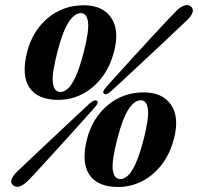

<svg xmlns="http://www.w3.org/2000/svg" viewBox="-20 -733 789 766"><path d="M314.5 -712Q389 -712 423.2 -662.8Q457.5 -613.5 435 -527Q418.5 -464.5 384.5 -421.5Q350.5 -378.5 306 -356.5Q261.5 -334.5 212.5 -334.5Q130 -334.5 97.2 -384Q64.5 -433.5 88.5 -527Q110.5 -611 171.5 -661.5Q232.5 -712 314.5 -712ZM313 -520.5Q336 -609.5 331.2 -645Q326.5 -680.5 303 -680.5Q277 -680.5 253.8 -644.5Q230.5 -608.5 210.5 -532Q186 -439 191 -402.5Q196 -366 221.5 -366Q235.5 -366 250.8 -379.5Q266 -393 281.5 -426.5Q297 -460 313 -520.5ZM422.5 -368.5Q403 -352 394.5 -359.5Q386.5 -366.5 403.5 -385.5Q421 -405 451.5 -438.8Q482 -472.5 517.8 -511.8Q553.5 -551 587.8 -588Q622 -625 648.2 -652.8Q674.5 -680.5 684.5 -690.5Q701.5 -707 716.8 -711.5Q732 -716 742.5 -706.5Q752.5 -697 748 -683Q743.5 -669 726.5 -653Q716.5 -643.5 689 -617.2Q661.5 -591 624.2 -556.2Q587 -521.5 548 -485Q509 -448.5 475.5 -417.5Q442 -386.5 422.5 -368.5ZM338 -320.5Q358 -338 367 -330.5Q375.5 -323 357 -303.5Q341 -285.5 312.2 -253.2Q283.5 -221 249 -183Q214.5 -145 181.2 -108.5Q148 -72 123.2 -45.2Q98.5 -18.5 89.5 -10Q53 24.5 31.5 5.5Q21.5 -3 26.2 -17.2Q31 -31.5 48 -48Q57 -56.5 83.5 -81.8Q110 -107 146 -140.8Q182 -174.5 219.5 -209.8Q257 -245 288.8 -274.8Q320.5 -304.5 338 -320.5ZM553.5 -364.5Q628 -364.5 662.2 -315.2Q696.5 -266 674 -179.5Q657.5 -117 623.5 -74Q589.5 -31 545 -9Q500.5 13 451.5 13Q369 13 336.2 -36.5Q303.5 -86 327.5 -179.5Q349.5 -263.5 410.5 -314Q471.5 -364.5 553.5 -364.5ZM552 -173Q575 -262 570.2 -297.5Q565.5 -333 542 -333Q516 -333 492.8 -297Q469.5 -261 449.5 -184.5Q425 -91.5 430 -55Q435 -18.5 460.5 -18.5Q474.5 -18.5 489.8 -32Q505 -45.5 520.5 -79Q536 -112.5 552 -173Z"/></svg>

Font: Fraunces 144pt Soft
Style: Bold Italic
Weight: 700
Italic angle: -16°
Version: Version 1.000;[b76b70a41]